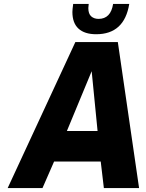

<svg xmlns="http://www.w3.org/2000/svg" viewBox="-20 -956 743 976"><path d="M363 -742H579L687 0H508L492 -135H255L196 0H19ZM476 -290 446 -594 320 -290ZM348 -895Q348 -906 352 -936H431Q429 -920 429 -915Q429 -886 443.5 -873Q458 -860 481 -860Q543 -860 555 -936H637Q612 -782 469 -782Q410 -782 379 -810.5Q348 -839 348 -895Z"/></svg>

Font: Exo ExtraBold
Style: Italic
Weight: 800
Italic angle: -9°
Designer: Natanael Gama
Foundry: Natanael Gama
Version: Version 1.500; ttfautohint (v1.6)